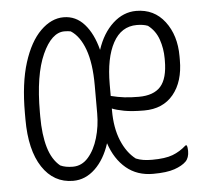

<svg xmlns="http://www.w3.org/2000/svg" viewBox="-44 -583 689 640"><g transform="rotate(-5 300.0 -263.0)"><path d="M191 -536Q232 -536 260.5 -504Q289 -472 303 -417Q321 -472 356 -504Q391 -536 434 -536Q494 -536 529.5 -489.5Q565 -443 565 -373V-360Q565 -288 530 -245.5Q495 -203 432 -203Q391 -203 365 -208Q339 -213 325 -219V-212Q325 -154 342.5 -111.5Q360 -69 390 -46Q402 -41 415 -39Q428 -37 444 -37Q488 -37 513 -46.5Q538 -56 559 -75H563Q566 -68 566 -56Q566 -33 554 -21Q541 -8 515 1Q489 10 443 10Q390 10 353.5 -20.5Q317 -51 299 -105Q282 -52 249.5 -21Q217 10 176 10Q111 10 73 -47.5Q35 -105 35 -208V-229Q35 -329 56.5 -397Q78 -465 114 -500.5Q150 -536 191 -536ZM325 -300V-261Q349 -255 370 -252.5Q391 -250 418 -250Q468 -250 491.5 -276.5Q515 -303 515 -363V-370Q515 -403 504.5 -433.5Q494 -464 469 -483Q454 -489 432 -489Q380 -489 352.5 -438.5Q325 -388 325 -300ZM85 -213Q85 -152 97.5 -109.5Q110 -67 137 -45Q154 -37 179 -37Q209 -37 230.5 -61.5Q252 -86 263.5 -125Q275 -164 275 -207V-301Q275 -375 258 -421.5Q241 -468 211 -487Q207 -488 201.5 -488.5Q196 -489 190 -489Q147 -489 116 -420.5Q85 -352 85 -227Z"/></g></svg>

Font: Recursive Mn Csl St Lt
Style: Regular
Weight: 300
Monospace: yes
Version: Version 1.079;hotconv 1.0.112;makeotfexe 2.5.65598; ttfautoh